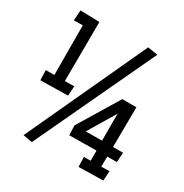

<svg xmlns="http://www.w3.org/2000/svg" viewBox="-167 -846 950 989"><g transform="rotate(30 308.0 -351.5)"><path d="M492.2 -703.1 157.2 9.8 102.5 0 432.6 -712.9ZM203.1 -348.6 199.2 -291 36.1 -288.1 34.2 -347.7H85L84 -642.6L31.2 -641.6L35.2 -703.1L149.4 -700.2L147.5 -347.7ZM591.8 -177.7 587.9 -120.1H531.2L530.3 -59.6L579.1 -60.5L575.2 -2.9L429.7 0L427.7 -58.6H467.8V-119.1L306.6 -117.2L304.7 -174.8L450.2 -415H534.2L532.2 -177.7ZM466.8 -177.7V-337.9L370.1 -176.8Z"/></g></svg>

Font: Maiden Orange
Style: Regular
Weight: 400
Designer: Astigmatic (AOETI)
Foundry: Astigmatic (AOETI)
Version: Version 1.001